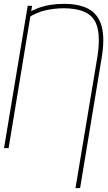

<svg xmlns="http://www.w3.org/2000/svg" viewBox="-20 -757 552 981"><path d="M389.2 204.1H365.7L477.1 -463.9Q499 -599.1 460.4 -656.7Q421.9 -714.4 305.2 -714.8Q253.9 -714.4 210 -703.6Q166 -692.9 128.4 -668.9L120.6 -689.5Q146 -705.1 175 -715.8Q204.1 -726.6 236.8 -731.9Q269.5 -737.3 306.2 -737.3Q389.2 -737.3 437 -708.7Q484.9 -680.2 500.2 -619.4Q515.6 -558.6 499.5 -461.9ZM144 -727.5 23.9 0H0.5L121.6 -727.5Z"/></svg>

Font: Inter 16pt Thin
Style: Italic
Weight: 250
Italic angle: -9.3988°
Version: Version 4.001;git-66647c0bb